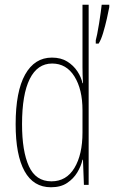

<svg xmlns="http://www.w3.org/2000/svg" viewBox="-20 -780 481 810"><path d="M441 -750Q438 -733 431 -702Q424 -671 415 -641Q406 -611 396 -596H384V-610Q386 -616 390 -636Q394 -656 398 -681Q402 -706 405 -728Q408 -750 409 -760H441ZM195 10Q121 10 83.5 -58Q46 -126 46 -256Q46 -394 86 -465.5Q126 -537 199 -537Q237 -537 263.5 -520.5Q290 -504 306.5 -479Q323 -454 328 -429H330Q329 -448 328.5 -464.5Q328 -481 328 -497V-760H354V0H334L330 -106H328Q322 -79 306 -52.5Q290 -26 263 -8Q236 10 195 10ZM197 -15Q260 -15 294 -71.5Q328 -128 328 -221V-315Q328 -403 294 -457.5Q260 -512 200 -512Q138 -512 105.5 -447Q73 -382 73 -256Q73 -142 102 -78.5Q131 -15 197 -15Z"/></svg>

Font: Noto Sans ExtraCondensed Thin
Style: Regular
Weight: 100
Width: 2
Designer: Monotype Design Team
Foundry: Monotype Imaging Inc.
Version: Version 2.013; ttfautohint (v1.8.4.7-5d5b)